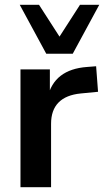

<svg xmlns="http://www.w3.org/2000/svg" viewBox="-20 -777 432 797"><path d="M65 0V-489H187V-371H177Q191 -431 232 -462.5Q273 -494 341 -499L379 -502L387 -396L315 -389Q254 -383 223 -351.5Q192 -320 192 -263V0ZM172 -554 62 -757H142L227 -625L312 -757H392L282 -554Z"/></svg>

Font: Nunito Sans 12pt ExtraLight
Style: Regular
Weight: 200
Version: Version 3.101;gftools[0.9.27]